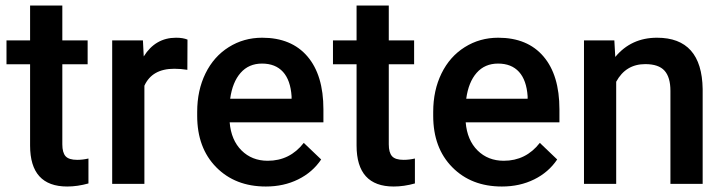

<svg xmlns="http://www.w3.org/2000/svg" viewBox="-20 -677 2667 707"><path d="M209.5 -656.7V-528.3H302.7V-440.4H209.5V-145.5Q209.5 -115.2 221.4 -101.8Q233.4 -88.4 264.2 -88.4Q284.7 -88.4 305.7 -93.3V-1.5Q265.1 9.8 227.5 9.8Q90.8 9.8 90.8 -141.1V-440.4H3.9V-528.3H90.8V-656.7Z M669.9 -419.9Q646.5 -423.8 621.6 -423.8Q540 -423.8 511.7 -361.3V0H393.1V-528.3H506.3L509.3 -469.2Q552.2 -538.1 628.4 -538.1Q653.8 -538.1 670.4 -531.2Z M959 9.8Q846.2 9.8 776.1 -61.3Q706.1 -132.3 706.1 -250.5V-265.1Q706.1 -344.2 736.6 -406.5Q767.1 -468.8 822.3 -503.4Q877.4 -538.1 945.3 -538.1Q1053.2 -538.1 1112.1 -469.2Q1170.9 -400.4 1170.9 -274.4V-226.6H825.7Q831.1 -161.1 869.4 -123Q907.7 -85 965.8 -85Q1047.4 -85 1098.6 -150.9L1162.6 -89.8Q1130.9 -42.5 1077.9 -16.4Q1024.9 9.8 959 9.8ZM944.8 -442.9Q896 -442.9 866 -408.7Q835.9 -374.5 827.6 -313.5H1053.7V-322.3Q1049.8 -381.8 1022 -412.4Q994.1 -442.9 944.8 -442.9Z M1411.6 -656.7V-528.3H1504.9V-440.4H1411.6V-145.5Q1411.6 -115.2 1423.6 -101.8Q1435.5 -88.4 1466.3 -88.4Q1486.8 -88.4 1507.8 -93.3V-1.5Q1467.3 9.8 1429.7 9.8Q1293 9.8 1293 -141.1V-440.4H1206.1V-528.3H1293V-656.7Z M1828.1 9.8Q1715.3 9.8 1645.3 -61.3Q1575.2 -132.3 1575.2 -250.5V-265.1Q1575.2 -344.2 1605.7 -406.5Q1636.2 -468.8 1691.4 -503.4Q1746.6 -538.1 1814.5 -538.1Q1922.4 -538.1 1981.2 -469.2Q2040 -400.4 2040 -274.4V-226.6H1694.8Q1700.2 -161.1 1738.5 -123Q1776.9 -85 1835 -85Q1916.5 -85 1967.8 -150.9L2031.7 -89.8Q2000 -42.5 1947 -16.4Q1894 9.8 1828.1 9.8ZM1814 -442.9Q1765.1 -442.9 1735.1 -408.7Q1705.1 -374.5 1696.8 -313.5H1922.9V-322.3Q1918.9 -381.8 1891.1 -412.4Q1863.3 -442.9 1814 -442.9Z M2242.2 -528.3 2245.6 -467.3Q2304.2 -538.1 2399.4 -538.1Q2564.5 -538.1 2567.4 -349.1V0H2448.7V-342.3Q2448.7 -392.6 2427 -416.7Q2405.3 -440.9 2356 -440.9Q2284.2 -440.9 2249 -376V0H2130.4V-528.3Z"/></svg>

Font: Vazir Medium UI
Style: Medium-UI
Weight: 500
Designer: Saber Rastikerdar
Foundry: Saber Rastikerdar
Version: Version 30.0.0